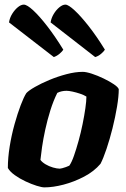

<svg xmlns="http://www.w3.org/2000/svg" viewBox="-20 -811 544 831"><path d="M172 0Q161 0 138.5 -7Q116 -14 90.5 -26Q65 -38 44 -53Q23 -68 14 -84Q14 -128 22 -177.5Q30 -227 43 -273.5Q56 -320 69.5 -355.5Q83 -391 94 -408Q104 -419 131 -434.5Q158 -450 194 -465Q230 -480 268 -490Q306 -500 338 -500Q353 -500 377.5 -492Q402 -484 428 -471.5Q454 -459 472.5 -446.5Q491 -434 494 -425Q494 -394 486.5 -349Q479 -304 467 -256Q455 -208 441 -166.5Q427 -125 415 -102Q387 -69 344 -46.5Q301 -24 255.5 -12Q210 0 172 0ZM239 -81Q242 -81 249.5 -83Q257 -85 265.5 -88Q274 -91 280 -94Q290 -108 300 -136.5Q310 -165 320 -201Q330 -237 337.5 -274Q345 -311 349.5 -342.5Q354 -374 354 -393Q343 -400 326.5 -405.5Q310 -411 294 -414.5Q278 -418 268 -418Q258 -418 248 -416Q238 -414 228 -409Q211 -375 198 -333.5Q185 -292 176 -250.5Q167 -209 162 -174.5Q157 -140 155 -119Q162 -109 177 -100Q192 -91 209.5 -86Q227 -81 239 -81ZM392 -564 199 -714Q202 -733 212.5 -750.5Q223 -768 237 -779.5Q251 -791 263 -791Q276 -791 303 -766Q330 -741 364.5 -697Q399 -653 434 -596Q430 -589 418 -578.5Q406 -568 392 -564ZM213 -564 19 -714Q22 -734 33 -751.5Q44 -769 57.5 -780Q71 -791 83 -791Q97 -791 124 -766Q151 -741 185 -697Q219 -653 254 -596Q250 -589 238.5 -579Q227 -569 213 -564Z"/></svg>

Font: Texturina Medium 12pt Black
Style: Italic
Weight: 900
Italic angle: -11°
Version: Version 1.002